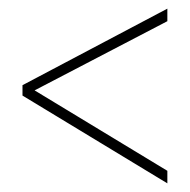

<svg xmlns="http://www.w3.org/2000/svg" viewBox="-20 -641 439 444"><path d="M367 -217 32 -420V-444L367 -621V-592L60 -432L367 -246Z"/></svg>

Font: Noto Sans Malayalam UI ExtraCondensed Thin
Style: Regular
Weight: 100
Width: 2
Designer: Jelle Bosma - Monotype Design Team
Foundry: Monotype Imaging Inc.
Version: Version 2.104; ttfautohint (v1.8.4.7-5d5b)